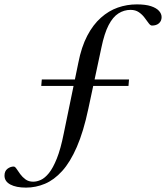

<svg xmlns="http://www.w3.org/2000/svg" viewBox="-84 -734 756 875"><path d="M104 -342.5 106.5 -372H504L501.5 -342.5ZM34.5 121Q-10.5 121 -37 106.8Q-63.5 92.5 -63.5 66.5Q-63.5 45.5 -50 35.2Q-36.5 25 -21.5 25Q-15.5 25 -8.5 35.5Q-1.5 46 8.2 59.5Q18 73 32.2 83.5Q46.5 94 67.5 94Q84 94 102.2 85.8Q120.5 77.5 139 54.8Q157.5 32 175 -11.5Q192.5 -55 206.5 -125.5L273 -448Q287 -520 313.5 -570.8Q340 -621.5 375.8 -653.2Q411.5 -685 453 -699.5Q494.5 -714 539.5 -714Q579.5 -714 604.2 -705.8Q629 -697.5 640.8 -684.2Q652.5 -671 652.5 -656Q652.5 -639 640.8 -628.2Q629 -617.5 608.5 -617.5Q601.5 -617.5 593.5 -628.2Q585.5 -639 575 -653.2Q564.5 -667.5 549 -678.2Q533.5 -689 511 -689Q481.5 -689 456 -673Q430.5 -657 411 -619.5Q391.5 -582 378 -516.5L318.5 -238Q296.5 -134 266.2 -64.5Q236 5 199.2 45.5Q162.5 86 120.8 103.5Q79 121 34.5 121Z"/></svg>

Font: Newsreader 60pt
Style: Regular
Weight: 400
Designer: Hugues Gentile
Foundry: Production Type
Version: Version 1.003